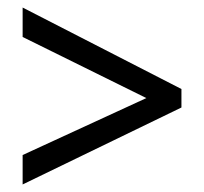

<svg xmlns="http://www.w3.org/2000/svg" viewBox="-20 -613 541 509"><path d="M40 -202 368 -353 40 -515V-593L461 -377V-328L40 -124Z"/></svg>

Font: Noto Sans UI SemiCondensed
Style: Italic
Weight: 400
Width: 4
Italic angle: -12°
Designer: Monotype Design Team
Foundry: Monotype Imaging Inc.
Version: Version 1.901